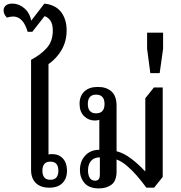

<svg xmlns="http://www.w3.org/2000/svg" viewBox="-53 -1039 1010 1069"><path d="M222 6Q173 6 146.5 -20Q120 -46 120 -93V-706Q175 -735 208 -772.5Q241 -810 241 -869Q241 -904 228 -923.5Q215 -943 195 -949L127 -862H101Q76 -947 20 -947Q3 -947 -14 -941Q-24 -950 -28.5 -960.5Q-33 -971 -33 -981Q-33 -998 -20.5 -1008.5Q-8 -1019 16 -1019Q52 -1019 82 -993.5Q112 -968 121 -924L194 -1019Q257 -1012 287.5 -971.5Q318 -931 318 -870Q318 -810 290.5 -762Q263 -714 217 -682V-179Q224 -181 240 -181Q276 -180 298 -155.5Q320 -131 320 -89Q320 -45 294.5 -19.5Q269 6 222 6ZM227 -38Q251 -38 261.5 -51.5Q272 -65 272 -88Q272 -112 261.5 -125.5Q251 -139 227 -139Q204 -139 193.5 -125.5Q183 -112 183 -88Q183 -65 193.5 -51.5Q204 -38 227 -38Z M498 10Q443 10 417.5 -20Q392 -50 392 -91Q392 -142 422 -173.5Q452 -205 500 -205V-372Q489 -368 475 -368Q440 -368 415 -392.5Q390 -417 390 -461Q390 -504 416.5 -529.5Q443 -555 492 -555Q540 -555 568 -529.5Q596 -504 596 -450V-197Q636 -187 677 -156Q718 -125 754 -86H756V-492L804 -552H853V-54L805 6H762Q738 -27 710.5 -59Q683 -91 653.5 -116Q624 -141 596 -151V-85Q596 -32 568 -11Q540 10 498 10ZM482 -408Q529 -408 529 -460Q529 -512 482 -512Q436 -512 436 -460Q436 -408 482 -408ZM476 -33Q491 -33 497 -42Q503 -51 503 -66V-163Q472 -163 454.5 -144Q437 -125 437 -89Q437 -65 446.5 -49Q456 -33 476 -33Z M784 -632 766 -767V-857H855V-767L836 -632Z"/></svg>

Font: Noto Serif Thai SemiCondensed Medium
Style: Regular
Weight: 500
Width: 4
Designer: Monotype Design Team
Foundry: Monotype Imaging Inc.
Version: Version 2.002; ttfautohint (v1.8.4.7-5d5b)